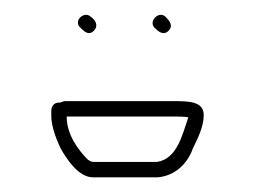

<svg xmlns="http://www.w3.org/2000/svg" viewBox="-20 -314 347 262"><path d="M71 -155H216C223 -155 230 -155 237 -154C229 -131 222 -97 194 -93H107C106 -93 103 -94 100 -96C87 -109 71 -130 71 -155ZM50 -163V-155C50 -141 58 -121 63 -111C71 -97 87 -72 107 -72H195C219 -74 236 -91 243 -111C249 -124 258 -140 258 -157C258 -176 237 -176 216 -176H69C67 -176 65 -175 62 -174H60C54 -174 50 -169 50 -163ZM191 -276C196 -271 203 -265 210 -272C217 -279 211 -286 206 -291C197 -300 182 -285 191 -276ZM90 -276C95 -271 101 -265 108 -272C115 -279 110 -287 104 -291C95 -300 79 -285 90 -276Z"/></svg>

Font: Be Happy
Style: Regular
Weight: 500
Designer: Mew Too
Foundry: Cannot Into Space Fonts
Version: Version 0.9977